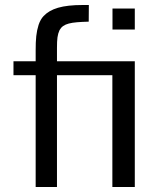

<svg xmlns="http://www.w3.org/2000/svg" viewBox="-20 -745 638 765"><path d="M207 0V-445.3H446.3V-501H207V-553.7C207 -590.3 209 -606.9 217.3 -625C232.4 -651.9 261.7 -656.7 333.5 -658.7L334 -725.1H311C226.1 -725.1 182.1 -710.4 153.8 -681.2C145.5 -672.4 138.7 -660.6 133.8 -646C124.5 -616.7 122.1 -588.9 122.1 -543.9V-501H33.7V-445.3H122.1V0ZM517.1 -627.4V-710.9H428.2V-627.4ZM517.1 0V-501H427.7V0Z"/></svg>

Font: Ride
Style: Regular
Weight: 400
Version: Version 3.000